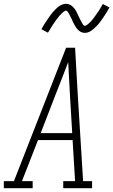

<svg xmlns="http://www.w3.org/2000/svg" viewBox="-54 -985 593 1005"><path d="M-34 0V-37H19L292 -735H339L353 -490L381 -37H428V0H277V-37H339L326 -252H145L61 -37H117V0ZM159 -288H324L312 -490Q310 -533 307.5 -575.5Q305 -618 303 -660Q287 -618 270.5 -575.5Q254 -533 237 -490ZM391 -813Q384 -813 378.5 -814.5Q373 -816 368 -818.5Q363 -821 358.5 -825Q354 -829 350.5 -833Q347 -837 343.5 -842Q340 -847 337.5 -852Q335 -857 332 -862Q329 -867 327 -872Q325 -877 322.5 -882.5Q320 -888 317 -893.5Q314 -899 311.5 -904.5Q309 -910 306.5 -914Q304 -918 300.5 -923.5Q297 -929 292 -929Q287 -929 283.5 -926.5Q280 -924 276.5 -921.5Q273 -919 269.5 -915.5Q266 -912 261.5 -907Q257 -902 256 -901Q255 -900 253 -897Q251 -894 248.5 -891Q246 -888 243.5 -885Q241 -882 238.5 -878.5Q236 -875 233.5 -871Q231 -867 228 -863Q225 -859 222 -854.5Q219 -850 216 -845Q213 -840 210 -835Q207 -830 204 -825Q201 -820 197 -814L163 -832Q169 -844 175 -853.5Q181 -863 187 -872Q193 -881 198.5 -889Q204 -897 209 -904Q214 -911 219 -917Q224 -923 229 -928.5Q234 -934 242 -941.5Q250 -949 257 -953.5Q264 -958 273 -961.5Q282 -965 291 -965Q298 -965 303.5 -963.5Q309 -962 314 -959.5Q319 -957 323.5 -953Q328 -949 331.5 -945Q335 -941 338.5 -936.5Q342 -932 344.5 -927Q347 -922 349.5 -916.5Q352 -911 354.5 -906Q357 -901 359.5 -895.5Q362 -890 365 -884.5Q368 -879 370.5 -874Q373 -869 375.5 -864.5Q378 -860 381.5 -855Q385 -850 390 -850Q394 -850 398 -852.5Q402 -855 405 -857.5Q408 -860 412 -863.5Q416 -867 420.5 -871.5Q425 -876 426 -877.5Q427 -879 429 -881.5Q431 -884 433.5 -887Q436 -890 438.5 -893.5Q441 -897 443.5 -900.5Q446 -904 448.5 -907.5Q451 -911 454 -915.5Q457 -920 460 -924Q463 -928 466 -933Q469 -938 472 -943Q475 -948 478 -953.5Q481 -959 484 -964L519 -946Q513 -935 507 -925Q501 -915 495 -906Q489 -897 483.5 -889Q478 -881 473 -874Q468 -867 463 -861Q458 -855 453 -850Q448 -845 440 -837.5Q432 -830 425 -825Q418 -820 409 -816.5Q400 -813 391 -813Z"/></svg>

Font: Iosevka Slab Extralight
Style: Italic
Weight: 200
Italic angle: -9°
Monospace: yes
Designer: Belleve Invis
Foundry: Belleve Invis
Version: Version 11.1.1; ttfautohint (v1.8.3)